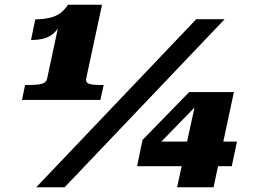

<svg xmlns="http://www.w3.org/2000/svg" viewBox="-20 -791 1097 811"><path d="M344 -459Q341 -442 356.5 -437Q372 -432 405 -432H418L404 -369H73L86 -432H106Q134 -432 154.5 -436.5Q175 -441 179 -459L230 -697Q235 -702 237 -703.5Q239 -705 240 -704Q241 -703 241 -699Q227 -669 208.5 -652Q190 -635 166 -628.5Q142 -622 111 -622L129 -709Q167 -710 192.5 -716.5Q218 -723 235.5 -736Q253 -749 267 -771H411ZM809 -710H929L253 0H133ZM559 -89 582 -200 779 -402H832L828 -364L614 -144L628 -193H981L959 -89ZM882 0H728L806 -357L814 -402H968Z"/></svg>

Font: Roboto Serif 20pt Black
Style: Italic
Weight: 900
Italic angle: -10°
Version: Version 1.008